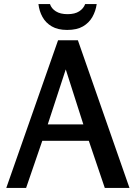

<svg xmlns="http://www.w3.org/2000/svg" viewBox="-20 -929 671 949"><path d="M365 -730 620 0H498L419 -233H189L109 0H11L267 -730ZM305 -586 216 -314H392ZM458 -909Q453 -874 436.5 -845Q420 -816 390 -798.5Q360 -781 312 -781Q266 -781 236 -798.5Q206 -816 190 -845Q174 -874 170 -909H227Q234 -887 256 -873Q278 -859 314 -859Q350 -859 371.5 -873Q393 -887 401 -909Z"/></svg>

Font: Rosario Light SemiBold
Style: Regular
Weight: 600
Version: Version 1.101; ttfautohint (v1.8.1.43-b0c9)